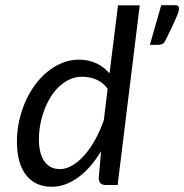

<svg xmlns="http://www.w3.org/2000/svg" viewBox="-20 -715 712 742"><path d="M45.4 0ZM389.6 0Q372.6 0 366.7 -8.5Q360.8 -17.1 361.8 -29.3L370.6 -130.9Q352.1 -99.6 330.1 -74.2Q308.1 -48.8 283.9 -30.8Q259.8 -12.7 233.4 -2.9Q207 6.8 179.7 6.8Q116.7 6.8 81.1 -38.1Q45.4 -83 45.4 -168.9Q45.4 -207.5 53.7 -246.1Q62 -284.7 77.1 -319.8Q92.3 -355 114 -385Q135.7 -415 162.4 -437Q189 -459 220 -471.7Q251 -484.4 285.2 -484.4Q321.8 -484.4 352.1 -470.5Q382.3 -456.5 403.3 -431.2L436 -694.3H520L434.6 0ZM211.9 -61.5Q235.4 -61.5 259.5 -75.7Q283.7 -89.8 306.2 -115.2Q328.6 -140.6 347.9 -175.3Q367.2 -210 381.3 -251L396 -372.1Q377.4 -397.5 351.1 -408Q324.7 -418.5 297.9 -418.5Q272 -418.5 249.5 -408.2Q227.1 -397.9 208.5 -380.6Q189.9 -363.3 175.5 -339.6Q161.1 -315.9 151.1 -289.3Q141.1 -262.7 135.7 -233.9Q130.4 -205.1 130.4 -177.2Q130.4 -121.1 151.6 -91.3Q172.9 -61.5 211.9 -61.5ZM658.2 -694.8Q666.5 -694.8 669.2 -690.9Q671.9 -687 671.9 -682.6Q671.9 -678.2 670.2 -671.4Q668.5 -664.6 662.8 -650.9Q657.2 -637.2 646.7 -615.2Q636.2 -593.3 619.1 -558.1Q613.8 -547.9 606.7 -544.7Q599.6 -541.5 588.4 -541.5H559.1L603 -694.8Z"/></svg>

Font: Carlito
Style: Italic
Weight: 400
Italic angle: -7°
Designer: Lukasz Dziedzic
Foundry: tyPoland Lukasz Dziedzic
Version: Version 1.104